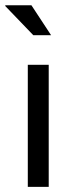

<svg xmlns="http://www.w3.org/2000/svg" viewBox="-37 -728 279 748"><path d="M152.8 -475.6V0H71.3V-475.6ZM85.4 -707.5 162.1 -590.8H92.8L-17.1 -705.1L-15.6 -707.5Z"/></svg>

Font: Yantramanav
Style: Regular
Weight: 400
Version: Version 1.001;PS 1.0;hotconv 1.0.72;makeotf.lib2.5.5900; ttf